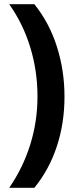

<svg xmlns="http://www.w3.org/2000/svg" viewBox="-20 -739 369 917"><path d="M288 -277Q288 -151 251.5 -40Q215 71 144 158H24Q90 62 124.5 -48.5Q159 -159 159 -278Q159 -399 125 -511.5Q91 -624 24 -719H144Q215 -631 251.5 -517Q288 -403 288 -277Z"/></svg>

Font: Noto Sans Armenian SemiCondensed
Style: Bold
Weight: 700
Width: 4
Designer: Monotype Design Team
Foundry: Monotype Imaging Inc.
Version: Version 2.008; ttfautohint (v1.8.4.7-5d5b)